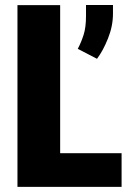

<svg xmlns="http://www.w3.org/2000/svg" viewBox="-20 -731 519 751"><path d="M455.6 -131.8V0H156.7V-131.8ZM215.3 -710.9V0H48.3V-710.9ZM421.9 -711.4V-677.7Q421.9 -628.9 402.3 -580.3Q382.8 -531.7 359.4 -501L284.2 -540Q297.9 -565.9 307.1 -595Q316.4 -624 316.4 -668.5V-711.4Z"/></svg>

Font: Roboto Condensed Black
Style: Regular
Weight: 900
Designer: Christian Robertson
Foundry: Google
Version: Version 3.008; 2023